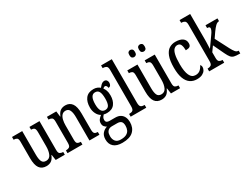

<svg xmlns="http://www.w3.org/2000/svg" viewBox="-70 -1493 3230 2464"><g transform="rotate(-30 1545.0 -261.0)"><path d="M215 10Q148 10 114.5 -36.5Q81 -83 81 -186V-428Q81 -472 64 -483.5Q47 -495 21 -495H17V-536H168V-188Q168 -120 184 -85.5Q200 -51 245 -51Q294 -51 315.5 -96.5Q337 -142 337 -215V-422Q337 -470 320.5 -482.5Q304 -495 278 -495H275V-536H424V-109Q424 -64 442.5 -52.5Q461 -41 486 -41H490V0H355L343 -82H339Q317 -29 286.5 -9.5Q256 10 215 10Z M530 0V-41H537Q564 -41 582 -53.5Q600 -66 600 -113V-427Q600 -471 582.5 -483Q565 -495 539 -495H534V-536H673L683 -454H687Q707 -505 737 -525.5Q767 -546 810 -546Q873 -546 907 -499Q941 -452 941 -349V-113Q941 -66 957 -53.5Q973 -41 999 -41H1003V0H855V-347Q855 -411 838 -448Q821 -485 779 -485Q744 -485 723.5 -461.5Q703 -438 694.5 -400.5Q686 -363 686 -321V-108Q686 -63 703 -52Q720 -41 746 -41H751V0Z M1209 238Q1124 238 1081.5 199.5Q1039 161 1039 93Q1039 34 1069.5 1Q1100 -32 1139 -42Q1121 -51 1105.5 -68.5Q1090 -86 1090 -118Q1090 -148 1107 -170.5Q1124 -193 1148 -210Q1113 -229 1092 -270.5Q1071 -312 1071 -361Q1071 -447 1110 -496.5Q1149 -546 1228 -546Q1258 -546 1281 -536.5Q1304 -527 1321 -512Q1329 -520 1340 -533.5Q1351 -547 1366.5 -557.5Q1382 -568 1401 -568Q1424 -568 1435.5 -552.5Q1447 -537 1447 -516Q1447 -495 1437 -479Q1427 -463 1404 -463Q1404 -480 1395.5 -492Q1387 -504 1376 -504Q1366 -504 1358.5 -499.5Q1351 -495 1343 -488Q1358 -468 1368.5 -440Q1379 -412 1379 -366Q1379 -290 1342 -241Q1305 -192 1228 -192Q1218 -192 1203 -193.5Q1188 -195 1180 -198Q1170 -188 1160 -172.5Q1150 -157 1150 -134Q1150 -109 1164.5 -99Q1179 -89 1204 -89H1287Q1336 -89 1366 -69.5Q1396 -50 1410 -17.5Q1424 15 1424 54Q1424 139 1371.5 188.5Q1319 238 1209 238ZM1226 -237Q1267 -237 1283.5 -268Q1300 -299 1300 -365Q1300 -434 1283 -467Q1266 -500 1225 -500Q1151 -500 1151 -364Q1151 -237 1226 -237ZM1211 191Q1265 191 1295.5 174.5Q1326 158 1338.5 130Q1351 102 1351 68Q1351 22 1331.5 4Q1312 -14 1275 -14H1193Q1173 -14 1154 -5.5Q1135 3 1123 25Q1111 47 1111 86Q1111 131 1135 161Q1159 191 1211 191Z M1466 0V-41H1476Q1505 -41 1521.5 -54.5Q1538 -68 1538 -115V-651Q1538 -695 1518.5 -707Q1499 -719 1476 -719H1466V-760H1625V-115Q1625 -68 1642 -54.5Q1659 -41 1688 -41H1697V0Z M1923 10Q1856 10 1822.5 -36.5Q1789 -83 1789 -186V-428Q1789 -472 1772 -483.5Q1755 -495 1729 -495H1725V-536H1876V-188Q1876 -120 1892 -85.5Q1908 -51 1953 -51Q2002 -51 2023.5 -96.5Q2045 -142 2045 -215V-422Q2045 -470 2028.5 -482.5Q2012 -495 1986 -495H1983V-536H2132V-109Q2132 -64 2150.5 -52.5Q2169 -41 2194 -41H2198V0H2063L2051 -82H2047Q2025 -29 1994.5 -9.5Q1964 10 1923 10ZM2031 -640Q2013 -640 2000.5 -651.5Q1988 -663 1988 -692Q1988 -722 2000.5 -733.5Q2013 -745 2031 -745Q2048 -745 2060.5 -733.5Q2073 -722 2073 -692Q2073 -663 2060.5 -651.5Q2048 -640 2031 -640ZM1887 -640Q1870 -640 1858 -651.5Q1846 -663 1846 -692Q1846 -722 1858 -733.5Q1870 -745 1887 -745Q1904 -745 1917 -733.5Q1930 -722 1930 -692Q1930 -663 1917 -651.5Q1904 -640 1887 -640Z M2445 10Q2391 10 2349 -18Q2307 -46 2283.5 -107Q2260 -168 2260 -265Q2260 -372 2284 -433.5Q2308 -495 2349 -520.5Q2390 -546 2441 -546Q2509 -546 2546.5 -519.5Q2584 -493 2584 -444Q2584 -410 2565.5 -397Q2547 -384 2505 -384Q2505 -431 2492.5 -464Q2480 -497 2442 -497Q2414 -497 2392.5 -476.5Q2371 -456 2359.5 -406Q2348 -356 2348 -266Q2348 -159 2374.5 -102Q2401 -45 2457 -45Q2500 -45 2527.5 -70Q2555 -95 2568 -127Q2576 -121 2580 -112Q2584 -103 2584 -89Q2584 -68 2570.5 -45Q2557 -22 2526.5 -6Q2496 10 2445 10Z M2629 0V-41H2637Q2661 -41 2680 -53.5Q2699 -66 2699 -113V-651Q2699 -695 2679.5 -707Q2660 -719 2637 -719H2629V-760H2786V-375Q2786 -362 2785.5 -341Q2785 -320 2784 -298.5Q2783 -277 2782.5 -262Q2782 -247 2782 -245L2881 -385Q2907 -420 2915 -440Q2923 -460 2923 -471Q2923 -495 2884 -495V-536H3061V-495Q3033 -495 3007 -470Q2981 -445 2950 -401L2899 -327L3003 -126Q3024 -86 3042.5 -63.5Q3061 -41 3086 -41H3090V0H3078Q3029 0 3001.5 -6.5Q2974 -13 2955.5 -35Q2937 -57 2915 -103L2838 -265L2786 -192V-108Q2786 -64 2805.5 -52.5Q2825 -41 2848 -41H2852V0Z"/></g></svg>

Font: Noto Serif Thai ExtraCondensed
Style: Regular
Weight: 400
Width: 2
Designer: Monotype Design Team
Foundry: Monotype Imaging Inc.
Version: Version 2.002; ttfautohint (v1.8.4.7-5d5b)